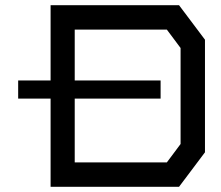

<svg xmlns="http://www.w3.org/2000/svg" viewBox="-20 -720 850 740"><path d="M770 -567V-133L670 0H175V-340H50V-410H175V-700H670ZM676 -535 623 -606H268V-410H599V-340H268V-94H623L676 -165Z"/></svg>

Font: Turret Road
Style: Bold
Weight: 700
Designer: Noponies
Foundry: Noponies
Version: Version 1.001; ttfautohint (v1.8)